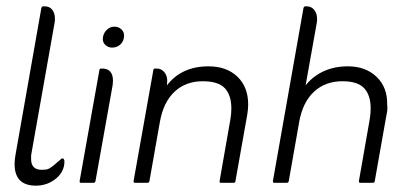

<svg xmlns="http://www.w3.org/2000/svg" viewBox="-20 -576 1305 605"><path d="M79 -92Q78 -88 78 -82.5Q78 -77 78 -75Q78 -41 111 -41Q123 -41 129 -42.5Q135 -44 143.5 -50.5Q152 -57 169 -72Q174 -77 176 -77Q183 -77 183 -67Q183 -35 156 -13Q129 9 93 9Q26 9 26 -59Q26 -74 29 -89L110 -549Q111 -556 116 -556H121Q136 -556 144.5 -545.5Q153 -535 153 -518Q153 -514 153 -511Q153 -508 152 -504Z M304 -453Q304 -468 314.5 -480Q325 -492 341 -492Q353 -492 362 -484Q371 -476 371 -464Q371 -448 360.5 -437Q350 -426 333 -426Q322 -426 313 -433.5Q304 -441 304 -453ZM235 0Q231 0 231 -4V-6L293 -354Q293 -360 299 -360H302Q336 -360 336 -321Q336 -318 335.5 -315Q335 -312 335 -308L281 -6Q280 0 275 0Z M506 -307Q552 -367 637 -367Q694 -367 728 -334.5Q762 -302 762 -247Q762 -231 759 -214L722 -6Q722 0 716 0H676Q672 0 672 -4V-6L706 -200Q709 -217 709 -234Q709 -276 688.5 -298Q668 -320 619 -320Q565 -320 530 -287Q495 -254 484 -193L451 -6Q450 0 445 0H405Q401 0 401 -4V-6L463 -354Q463 -360 469 -360H474Q488 -360 497.5 -349Q507 -338 507 -321Q507 -319 506.5 -315.5Q506 -312 506 -307Z M943 -307Q966 -336 1000 -351.5Q1034 -367 1076 -367Q1132 -367 1166.5 -334Q1201 -301 1200 -247Q1201 -239 1200.5 -231Q1200 -223 1198 -215L1161 -6Q1160 0 1155 0H1115Q1111 0 1111 -4V-6L1145 -200Q1148 -217 1148 -234Q1148 -276 1127.5 -298Q1107 -320 1059 -320Q1005 -320 969.5 -287Q934 -254 923 -193L890 -6Q889 0 884 0H844Q840 0 840 -4V-6L936 -549Q937 -556 942 -556H947Q961 -556 970 -545Q979 -534 979 -517Q979 -514 979 -510.5Q979 -507 978 -503Z"/></svg>

Font: Zain Light
Style: Italic
Weight: 300
Italic angle: -10°
Designer: Zain,Boutros
Foundry: Mobile Telecommunications Company (Zain), 2024
Version: Version 1.51; ttfautohint (v1.8.4)